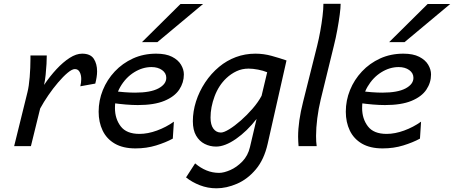

<svg xmlns="http://www.w3.org/2000/svg" viewBox="-20 -787 2445 1034"><path d="M146.5 0H56.2L127.9 -290.5Q135.7 -321.3 139.9 -371.8Q144 -422.4 144 -469.2V-488.3H231.9Q231.9 -471.2 230.5 -442.9Q229 -414.6 225.8 -384Q222.7 -353.5 217.3 -329.6Q249 -376.5 284.4 -414.6Q319.8 -452.6 355.2 -475.3Q390.6 -498 422.4 -498Q466.8 -498 484.9 -470.7Q502.9 -443.4 502.9 -402.8Q502.9 -387.7 500.2 -370.8Q497.6 -354 493.2 -336.9L412.6 -322.3Q417.5 -342.3 417.5 -361.3Q417.5 -383.8 408.9 -399.4Q400.4 -415 383.3 -415Q368.2 -415 344.2 -395Q320.3 -375 293 -343Q265.6 -311 240.2 -273.9Q214.8 -236.8 196.3 -202.6Z M916.5 -131.8 910.6 -40.5Q872.1 -19.5 820.6 -3.7Q769 12.2 709.5 12.2Q642.6 12.2 598.4 -13.4Q554.2 -39.1 532.7 -84Q511.2 -128.9 511.2 -185.5Q511.2 -246.1 533.9 -302Q556.6 -357.9 598.1 -402.1Q639.6 -446.3 696.3 -472.2Q752.9 -498 821.3 -498Q873.5 -498 906.5 -481.2Q939.5 -464.4 954.8 -438.5Q970.2 -412.6 970.2 -386.2Q970.2 -341.8 945.1 -304.2Q919.9 -266.6 865.2 -243.9Q810.5 -221.2 722.2 -221.2Q662.6 -221.2 580.6 -232.9V-297.9Q618.2 -293 649.9 -290.5Q681.6 -288.1 707.5 -288.1Q790.5 -288.1 833 -310.8Q875.5 -333.5 875.5 -367.7Q875.5 -393.6 852.8 -409.7Q830.1 -425.8 795.9 -425.8Q747.6 -425.8 702.4 -397.7Q657.2 -369.6 628.2 -319.8Q599.1 -270 599.1 -205.1Q599.1 -147.5 630.1 -106.7Q661.1 -65.9 731 -65.9Q775.9 -65.9 825.4 -84Q875 -102.1 916.5 -131.8ZM952.1 -765.6H1073.7L827.6 -560.1H744.6Z M1522.9 -461.4 1421.4 -12.2Q1402.3 72.3 1357.7 125.2Q1313 178.2 1256.3 202.6Q1199.7 227.1 1145.5 227.1Q1099.1 227.1 1056.6 210.7Q1014.2 194.3 981.9 168.5L1030.8 92.8Q1059.1 117.2 1091.6 130.6Q1124 144 1160.2 144Q1185.5 144 1220.5 128.7Q1255.4 113.3 1285.4 82.3Q1315.4 51.3 1326.2 4.9L1361.8 -146.5Q1310.1 -80.1 1250.7 -38.8Q1191.4 2.4 1143.6 2.4Q1110.8 2.4 1082.3 -12Q1053.7 -26.4 1036.1 -56.6Q1018.6 -86.9 1018.6 -134.3Q1018.6 -187 1035.6 -240.7Q1052.7 -294.4 1084.7 -342.8Q1116.7 -391.1 1160.2 -427.2Q1200.7 -460.9 1250.2 -479.5Q1299.8 -498 1355.5 -498Q1399.9 -498 1443.1 -486.1Q1486.3 -474.1 1522.9 -461.4ZM1388.7 -271 1418.9 -397.9Q1397.9 -406.7 1369.6 -412.1Q1341.3 -417.5 1318.8 -417.5Q1283.2 -417.5 1253.4 -403.3Q1223.6 -389.2 1199.2 -366.2Q1157.7 -327.1 1135.7 -268.3Q1113.8 -209.5 1113.8 -153.8Q1113.8 -114.7 1129.2 -94Q1144.5 -73.2 1169.9 -73.2Q1185.5 -73.2 1214.4 -90.8Q1243.2 -108.4 1276.6 -137.7Q1310.1 -167 1340.3 -201.9Q1370.6 -236.8 1388.7 -271Z M1721.7 -766.6H1814.5Q1814.5 -745.1 1809.6 -708Q1804.7 -670.9 1796.6 -626.7Q1788.6 -582.5 1777.8 -539.6L1707.5 -252.4Q1695.3 -202.1 1688.7 -150.1Q1682.1 -98.1 1682.1 -54.7Q1682.1 -22 1685.5 0H1587.9Q1586.9 -12.7 1586.2 -25.4Q1585.4 -38.1 1585.4 -50.8Q1585.4 -132.8 1612.3 -238.8L1688 -540.5Q1697.3 -577.6 1704.8 -619.4Q1712.4 -661.1 1717 -700Q1721.7 -738.8 1721.7 -766.6Z M2247.6 -131.8 2241.7 -40.5Q2203.1 -19.5 2151.6 -3.7Q2100.1 12.2 2040.5 12.2Q1973.6 12.2 1929.4 -13.4Q1885.3 -39.1 1863.8 -84Q1842.3 -128.9 1842.3 -185.5Q1842.3 -246.1 1865 -302Q1887.7 -357.9 1929.2 -402.1Q1970.7 -446.3 2027.3 -472.2Q2084 -498 2152.3 -498Q2204.6 -498 2237.5 -481.2Q2270.5 -464.4 2285.9 -438.5Q2301.3 -412.6 2301.3 -386.2Q2301.3 -341.8 2276.1 -304.2Q2251 -266.6 2196.3 -243.9Q2141.6 -221.2 2053.2 -221.2Q1993.7 -221.2 1911.6 -232.9V-297.9Q1949.2 -293 1981 -290.5Q2012.7 -288.1 2038.6 -288.1Q2121.6 -288.1 2164.1 -310.8Q2206.5 -333.5 2206.5 -367.7Q2206.5 -393.6 2183.8 -409.7Q2161.1 -425.8 2127 -425.8Q2078.6 -425.8 2033.4 -397.7Q1988.3 -369.6 1959.2 -319.8Q1930.2 -270 1930.2 -205.1Q1930.2 -147.5 1961.2 -106.7Q1992.2 -65.9 2062 -65.9Q2106.9 -65.9 2156.5 -84Q2206.1 -102.1 2247.6 -131.8ZM2283.2 -765.6H2404.8L2158.7 -560.1H2075.7Z"/></svg>

Font: Andika
Style: Italic
Weight: 400
Italic angle: -14°
Designer: Victor Gaultney, Annie Olsen, Julie Remington, Don Collingsworth, Eric Hays, Becca Hirsbrunner
Foundry: SIL International
Version: Version 6.101